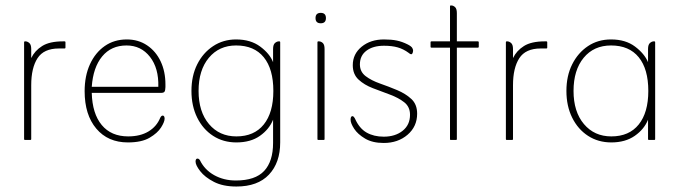

<svg xmlns="http://www.w3.org/2000/svg" viewBox="-20 -511 2479 701"><path d="M94 -332V-299Q107 -326 134 -343Q161 -360 210 -360H216Q219 -360 219 -357V-337Q219 -334 216 -334H195Q140 -334 117 -298.5Q94 -263 94 -200V-3Q94 0 91 0H71Q68 0 68 -3V-357Q68 -360 71 -360H73Q80 -360 87 -354Q94 -348 94 -332Z M570 -172H315Q317 -96 351.5 -54.5Q386 -13 448 -13Q492 -13 522 -31Q552 -49 565 -81Q569 -89 574 -89Q578 -89 579.5 -85.5Q581 -82 581 -78Q581 -66 568 -45.5Q555 -25 526 -8Q497 9 447 9Q374 9 331.5 -41.5Q289 -92 289 -178Q289 -234 308.5 -276.5Q328 -319 362.5 -343Q397 -367 443 -367Q485 -367 517 -345.5Q549 -324 566.5 -287Q584 -250 584 -203Q584 -196 584 -193Q584 -190 583 -183Q582 -172 570 -172ZM315 -194H558Q560 -262 527.5 -303.5Q495 -345 442 -345Q386 -345 353 -305Q320 -265 315 -194Z M977 -284V-332Q977 -348 984 -354Q991 -360 998 -360H1000Q1003 -360 1003 -357V9Q1003 83 962 126.5Q921 170 843 170Q794 170 761 153Q728 136 711 114Q694 92 694 79Q694 68 701 68Q706 68 710 74Q727 109 762 128.5Q797 148 841 148Q912 148 944.5 113Q977 78 977 11V-74Q963 -39 929 -15Q895 9 843 9Q795 9 758 -15Q721 -39 700 -81.5Q679 -124 679 -179Q679 -234 700 -276Q721 -318 758 -342.5Q795 -367 842 -367Q895 -367 930 -341Q965 -315 977 -284ZM843 -13Q908 -13 943 -56.5Q978 -100 978 -179Q978 -259 943 -302Q908 -345 842 -345Q780 -345 742.5 -300Q705 -255 705 -179Q705 -103 743 -58Q781 -13 843 -13Z M1132 -445Q1132 -464 1151 -464Q1170 -464 1170 -445Q1170 -426 1151 -426Q1132 -426 1132 -445ZM1139 -3V-357Q1139 -360 1142 -360H1144Q1152 -360 1158.5 -354Q1165 -348 1165 -332V-3Q1165 0 1162 0H1142Q1139 0 1139 -3Z M1488 -324 1487 -319Q1485 -313 1482 -313Q1477 -313 1472 -318Q1453 -332 1432 -338Q1411 -344 1382 -344Q1342 -344 1318 -326Q1294 -308 1294 -276Q1294 -249 1315 -233Q1336 -217 1367.5 -206Q1399 -195 1430 -182Q1461 -169 1482 -149.5Q1503 -130 1503 -96Q1503 -49 1468 -19Q1433 11 1381 11Q1340 11 1313 -5Q1286 -21 1273 -41Q1260 -61 1260 -74Q1260 -87 1267 -87Q1271 -87 1276 -78Q1292 -42 1318.5 -27Q1345 -12 1381 -12Q1423 -12 1450 -33.5Q1477 -55 1477 -92Q1477 -121 1456 -137.5Q1435 -154 1404 -165.5Q1373 -177 1341.5 -189Q1310 -201 1289 -220.5Q1268 -240 1268 -273Q1268 -314 1300.5 -340.5Q1333 -367 1382 -367Q1409 -367 1428.5 -363Q1448 -359 1468 -349Q1482 -342 1485.5 -335.5Q1489 -329 1488 -324Z M1623 -337H1555Q1552 -337 1552 -340V-357Q1552 -360 1555 -360H1623V-488Q1623 -491 1625 -491H1628Q1635 -491 1641.5 -485Q1648 -479 1648 -463V-360H1725Q1728 -360 1728 -357V-340Q1728 -337 1725 -337H1648V-3Q1648 0 1645 0H1625Q1623 0 1623 -3Z M1853 -332V-299Q1866 -326 1893 -343Q1920 -360 1969 -360H1975Q1978 -360 1978 -357V-337Q1978 -334 1975 -334H1954Q1899 -334 1876 -298.5Q1853 -263 1853 -200V-3Q1853 0 1850 0H1830Q1827 0 1827 -3V-357Q1827 -360 1830 -360H1832Q1839 -360 1846 -354Q1853 -348 1853 -332Z M2346 -284V-332Q2346 -348 2353 -354Q2360 -360 2367 -360H2369Q2372 -360 2372 -357V-3Q2372 0 2369 0H2349Q2346 0 2346 -3V-74Q2332 -39 2297.5 -15Q2263 9 2212 9Q2164 9 2127 -15Q2090 -39 2069 -81.5Q2048 -124 2048 -179Q2048 -234 2069 -276Q2090 -318 2126.5 -342.5Q2163 -367 2211 -367Q2264 -367 2298.5 -341Q2333 -315 2346 -284ZM2212 -13Q2277 -13 2312 -56.5Q2347 -100 2347 -179Q2347 -259 2312 -302Q2277 -345 2211 -345Q2148 -345 2111 -300Q2074 -255 2074 -179Q2074 -103 2112 -58Q2150 -13 2212 -13Z"/></svg>

Font: Zain ExtraLight
Style: Regular
Weight: 200
Designer: Zain,Boutros
Foundry: Mobile Telecommunications Company (Zain), 2024
Version: Version 1.51; ttfautohint (v1.8.4)